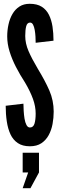

<svg xmlns="http://www.w3.org/2000/svg" viewBox="-20 -763 327 1012"><path d="M137.5 8Q99 8 74 -8.8Q49 -25.5 35.2 -55Q21.5 -84.5 15.8 -123.2Q10 -162 10 -205.5L103.5 -216.5Q103.5 -200.5 104.8 -179.2Q106 -158 109.2 -137.8Q112.5 -117.5 119.5 -104.2Q126.5 -91 137.5 -91Q155.5 -91 161.8 -111.2Q168 -131.5 168 -164.5Q168 -202 153.8 -241.5Q139.5 -281 112.5 -327Q85.5 -368.5 64.2 -409.8Q43 -451 30.5 -491.5Q18 -532 18 -571Q18 -603.5 24.8 -634.2Q31.5 -665 45.8 -689.5Q60 -714 82.5 -728.5Q105 -743 136.5 -743Q175.5 -743 200 -727.5Q224.5 -712 238 -684.8Q251.5 -657.5 256.8 -622.5Q262 -587.5 262 -548.5L168 -537.5Q168 -552 167 -570Q166 -588 163 -605Q160 -622 154.2 -633Q148.5 -644 138.5 -644Q123.5 -644 118.2 -625Q113 -606 113 -573.5Q113 -534.5 130.2 -494.2Q147.5 -454 179 -401Q217.5 -338 240.2 -285.8Q263 -233.5 263 -174.5Q263 -142 257 -109.5Q251 -77 236.5 -50.5Q222 -24 198 -8Q174 8 137.5 8ZM99.5 229 128.5 146H99.5V42H185.5V146L140.5 229Z"/></svg>

Font: League Gothic SemiCondensed
Style: Regular
Weight: 400
Width: 4
Designer: The League of Moveable Type
Version: Version 2.001